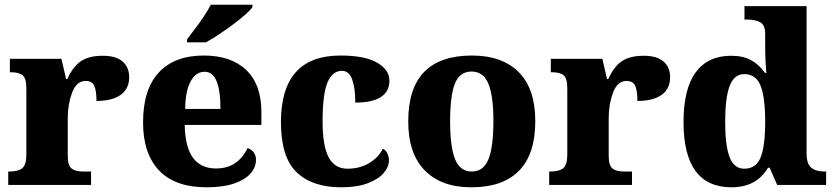

<svg xmlns="http://www.w3.org/2000/svg" viewBox="-20 -786 3546 816"><path d="M15 -57H19Q57 -57 74.5 -71Q92 -85 92 -129V-411Q92 -453 76.5 -466Q61 -479 25 -479H22V-536H241L261 -450H266Q290 -503 324 -526Q358 -549 417 -549Q473 -549 501 -524.5Q529 -500 529 -458Q529 -408 492.5 -382.5Q456 -357 390 -357Q390 -401 380.5 -421.5Q371 -442 344 -442Q305 -442 286.5 -392.5Q268 -343 268 -285V-124Q268 -83 284 -70Q300 -57 333 -57H367V0H15Z M588 -266Q588 -406 655 -478Q722 -550 846 -550Q962 -550 1026.5 -488.5Q1091 -427 1091 -309V-255H765Q767 -160 800.5 -115Q834 -70 898 -70Q947 -70 980.5 -93.5Q1014 -117 1032 -157Q1049 -151 1058.5 -138Q1068 -125 1068 -107Q1068 -76 1045.5 -49.5Q1023 -23 976 -6.5Q929 10 858 10Q724 10 656 -61.5Q588 -133 588 -266ZM917 -323Q917 -481 850 -481Q812 -481 790 -440Q768 -399 767 -323ZM775 -619Q780 -626 803.5 -656.5Q827 -687 846.5 -716.5Q866 -746 876 -766H1053V-756Q1035 -730 970.5 -682Q906 -634 855 -606H775Z M1174 -267Q1174 -550 1427 -550Q1531 -550 1583 -519.5Q1635 -489 1635 -444Q1635 -350 1490 -350Q1490 -410 1477 -447.5Q1464 -485 1433 -485Q1393 -485 1372 -436Q1351 -387 1351 -268Q1351 -167 1376.5 -118Q1402 -69 1457 -69Q1509 -69 1549 -93Q1589 -117 1607 -154Q1620 -147 1626.5 -133.5Q1633 -120 1633 -105Q1633 -77 1611 -51Q1589 -25 1543.5 -7.5Q1498 10 1430 10Q1307 10 1240.5 -54Q1174 -118 1174 -267Z M1715 -271Q1715 -550 1986 -550Q2114 -550 2184.5 -479.5Q2255 -409 2255 -271Q2255 -131 2186 -60.5Q2117 10 1983 10Q1856 10 1785.5 -61.5Q1715 -133 1715 -271ZM2077 -271Q2077 -379 2055.5 -430.5Q2034 -482 1984 -482Q1934 -482 1913.5 -431Q1893 -380 1893 -271Q1893 -162 1914 -109.5Q1935 -57 1985 -57Q2035 -57 2056 -109.5Q2077 -162 2077 -271Z M2314 -57H2318Q2356 -57 2373.5 -71Q2391 -85 2391 -129V-411Q2391 -453 2375.5 -466Q2360 -479 2324 -479H2321V-536H2540L2560 -450H2565Q2589 -503 2623 -526Q2657 -549 2716 -549Q2772 -549 2800 -524.5Q2828 -500 2828 -458Q2828 -408 2791.5 -382.5Q2755 -357 2689 -357Q2689 -401 2679.5 -421.5Q2670 -442 2643 -442Q2604 -442 2585.5 -392.5Q2567 -343 2567 -285V-124Q2567 -83 2583 -70Q2599 -57 2632 -57H2666V0H2314Z M2885 -267Q2885 -409 2937 -479Q2989 -549 3087 -549Q3139 -549 3173.5 -529.5Q3208 -510 3231 -476H3237Q3232 -531 3232 -593V-643Q3232 -679 3211.5 -691Q3191 -703 3152 -703H3144V-760H3408V-134Q3408 -90 3427.5 -73.5Q3447 -57 3485 -57H3491V0H3283L3251 -73H3244Q3195 10 3089 10Q2885 10 2885 -267ZM3232 -270Q3232 -372 3212.5 -421.5Q3193 -471 3143 -471Q3100 -471 3081 -420.5Q3062 -370 3062 -269Q3062 -166 3081 -117.5Q3100 -69 3143 -69Q3193 -69 3212.5 -116.5Q3232 -164 3232 -270Z"/></svg>

Font: Noto Serif ExtraBold
Style: Regular
Weight: 800
Designer: Monotype Design Team
Foundry: Monotype Imaging Inc.
Version: Version 1.001